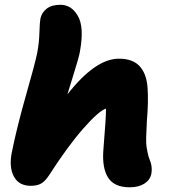

<svg xmlns="http://www.w3.org/2000/svg" viewBox="-20 -798 733 812"><path d="M109.9 -12.2Q60.1 -12.2 38.8 -51.3Q17.6 -90.3 29.8 -152.8Q50.8 -257.8 89.8 -394.8Q128.9 -531.7 137.2 -573.2Q145.5 -616.7 146.7 -660.2Q147.9 -703.6 150.9 -719.2Q155.8 -744.1 177 -761Q198.2 -777.8 235.8 -777.8Q257.3 -777.8 275.6 -767.1Q293.9 -756.3 308.3 -732.4Q322.8 -708.5 325.2 -670.9Q327.6 -633.3 317.9 -579.1Q313 -552.7 293.7 -491.9Q274.4 -431.2 265.1 -398.9Q383.3 -549.8 482.9 -549.8Q541 -549.8 570.3 -518.3Q599.6 -486.8 604 -428Q608.4 -369.1 601.1 -285.2Q599.1 -239.7 598.1 -215.3Q597.2 -190.9 601.3 -168Q605.5 -145 608.4 -135.5Q611.3 -126 617.2 -110.8Q624.5 -87.9 620.1 -63Q614.7 -36.6 590.3 -21.2Q565.9 -5.9 528.8 -5.9Q463.4 -5.9 437.5 -46.4Q411.6 -86.9 417 -161.1Q429.2 -310.1 428.2 -338.9Q397 -328.1 331.8 -253.9Q266.6 -179.7 189 -59.1Q170.9 -31.2 153.8 -21.7Q136.7 -12.2 109.9 -12.2Z"/></svg>

Font: Shantell Sans Bouncy
Style: Italic
Weight: 800
Italic angle: -11.31°
Designer: Stephen Nixon, Anya Danilova, Shantell Martin
Foundry: Arrow Type
Version: Version 1.006;[9816181b4]